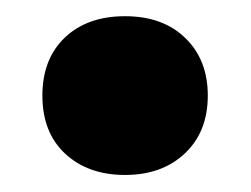

<svg xmlns="http://www.w3.org/2000/svg" viewBox="-20 -202 302 231"><path d="M130.5 8.5Q86 8.5 58.5 -17Q31 -42.5 31 -87Q31 -131 58 -156.8Q85 -182.5 130.5 -182.5Q176 -182.5 203 -156.2Q230 -130 230 -87Q230 -43.5 202.5 -17.5Q175 8.5 130.5 8.5Z"/></svg>

Font: Encode Sans SemiCondensed SemiCondensed
Style: Bold
Weight: 700
Width: 4
Designer: Multiple Designers
Foundry: Impallari Type
Version: Version 3.000; ttfautohint (v1.8.3) -l 8 -r 50 -G 200 -x 14 